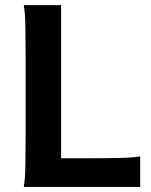

<svg xmlns="http://www.w3.org/2000/svg" viewBox="-20 -733 592 753"><path d="M219.7 -112.3H325.2Q394.5 -112.3 448 -113.5Q501.5 -114.7 529.8 -119.6V0H73.2Q78.6 -29.3 79.6 -84.7Q80.6 -140.1 80.6 -212.4V-500.5Q80.6 -572.8 79.6 -628.2Q78.6 -683.6 73.2 -712.9H219.7Z"/></svg>

Font: Andika
Style: Bold
Weight: 700
Designer: Victor Gaultney, Annie Olsen, Julie Remington, Don Collingsworth, Eric Hays, Becca Hirsbrunner
Foundry: SIL International
Version: Version 6.101